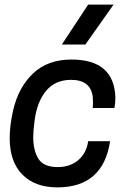

<svg xmlns="http://www.w3.org/2000/svg" viewBox="-20 -800 563 832"><path d="M350 -607H248L362 -780H472ZM228 12Q132 12 77 -43.5Q22 -99 22 -202Q22 -256 37 -322Q60 -422 123.5 -482Q187 -542 290 -542Q475 -542 480 -377Q480 -355 476 -332H382L383 -357L382 -380Q373 -454 288 -454Q219 -454 179.5 -406Q140 -358 130 -278Q124 -232 124 -207Q124 -148 146.5 -112Q169 -76 230 -76Q284 -76 319.5 -106.5Q355 -137 362 -188H457Q427 12 228 12Z"/></svg>

Font: Tanohe Sans Medium
Style: Italic
Weight: 500
Designer: Village Type and Design LLC & Cristiano Sobral
Foundry: Cooper Hewitt Smithsonian Design Museum
Version: Version 1.00;September 29, 2021;FontCreator 13.0.0.2655 64-b